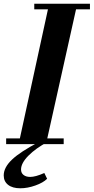

<svg xmlns="http://www.w3.org/2000/svg" viewBox="-40 -774 503 1031"><path d="M60 0 224 -754H375L207 0ZM-7 0V-31H302V0ZM144 -724V-754H443V-724ZM69 237Q27 237 3.5 218.5Q-20 200 -20 168Q-20 125 25 82.5Q70 40 170 -12H216Q152 22 112.5 62Q73 102 73 136Q73 155 86.5 165.5Q100 176 122 176Q136 176 154.5 171Q173 166 198 155L213 186Q192 207 150 222Q108 237 69 237Z"/></svg>

Font: Libre Bodoni
Style: Italic
Weight: 400
Italic angle: -13°
Designer: Pablo Impallari, Rodrigo Fuenzalida
Foundry: Impallari Type
Version: Version 2.005;gftools[0.9.23]